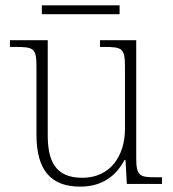

<svg xmlns="http://www.w3.org/2000/svg" viewBox="-20 -686 645 716"><path d="M136 -633H426V-666H136ZM279 10C363 10 414 -32 444 -89H448L453 0H584V-25H558C501 -25 488 -30 488 -97V-536H353V-511H368C435 -511 446 -506 446 -438V-205C446 -107 393 -23 287 -23C183 -23 158 -90 158 -183V-536H17V-511H38C105 -511 116 -506 116 -439V-184C116 -51 170 10 279 10Z"/></svg>

Font: Noto Serif Telugu ExtraLight
Style: Regular
Weight: 200
Designer: Jelle Bosma - Monotype Design Team
Foundry: Monotype Imaging Inc.
Version: Version 2.005